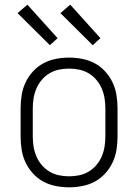

<svg xmlns="http://www.w3.org/2000/svg" viewBox="-20 -788 590 820"><path d="M275 12Q247 12 218.5 6.5Q190 1 165 -12.5Q140 -26 120.5 -47.5Q101 -69 89 -94.5Q77 -120 72.5 -148.5Q68 -177 68 -205V-325Q68 -353 72.5 -381.5Q77 -410 89 -435.5Q101 -461 120.5 -482.5Q140 -504 165 -517.5Q190 -531 218.5 -536.5Q247 -542 275 -542Q303 -542 331.5 -536.5Q360 -531 385 -517.5Q410 -504 429.5 -482.5Q449 -461 461 -435.5Q473 -410 477.5 -381.5Q482 -353 482 -325V-205Q482 -177 477.5 -148.5Q473 -120 461 -94.5Q449 -69 429.5 -47.5Q410 -26 385 -12.5Q360 1 331.5 6.5Q303 12 275 12ZM275 -35Q297 -35 318.5 -39.5Q340 -44 358.5 -55Q377 -66 391.5 -83Q406 -100 414.5 -120Q423 -140 426.5 -161.5Q430 -183 430 -205V-325Q430 -347 426.5 -368.5Q423 -390 414.5 -410Q406 -430 391.5 -447Q377 -464 358.5 -475Q340 -486 318.5 -490.5Q297 -495 275 -495Q253 -495 231.5 -490.5Q210 -486 191.5 -475Q173 -464 158.5 -447Q144 -430 135.5 -410Q127 -390 123.5 -368.5Q120 -347 120 -325V-205Q120 -183 123.5 -161.5Q127 -140 135.5 -120Q144 -100 158.5 -83Q173 -66 191.5 -55Q210 -44 231.5 -39.5Q253 -35 275 -35ZM376 -595 238 -732 280 -768 409 -625ZM193 -595 55 -732 97 -768 226 -625Z"/></svg>

Font: Lode Dark
Style: Regular
Weight: 400
Monospace: yes
Designer: Belleve Invis
Foundry: Belleve Invis
Version: Version 29.2.0; ttfautohint (v1.8.3)